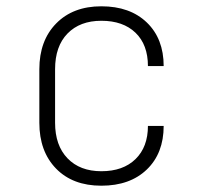

<svg xmlns="http://www.w3.org/2000/svg" viewBox="-20 -580 640 610"><path d="M302 10Q211 10 158 -44.5Q105 -99 105 -190V-360Q105 -451 158.5 -505.5Q212 -560 302 -560Q393 -560 446.5 -508.5Q500 -457 500 -370H450Q450 -438 410.5 -476Q371 -514 302 -514Q234 -514 194.5 -473.5Q155 -433 155 -360V-190Q155 -118 194.5 -77Q234 -36 302 -36Q371 -36 410.5 -74.5Q450 -113 450 -180H500Q500 -93 446.5 -41.5Q393 10 302 10Z"/></svg>

Font: NKDuy Mono Thin
Style: Regular
Weight: 100
Monospace: yes
Designer: NKDuy
Foundry: NKDuy
Version: Version 2.251; ttfautohint (v1.8.4.7-5d5b)